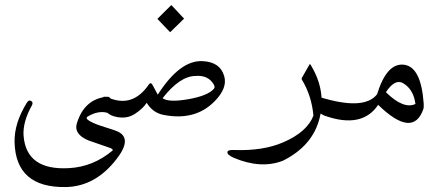

<svg xmlns="http://www.w3.org/2000/svg" viewBox="-20 -466 1743 772"><path d="M333 2.4Q320.8 9.3 340.8 21Q360.8 32.7 400.9 44.9Q440.9 57.1 452.6 62.5Q514.2 90.3 447.3 175.3Q362.8 283.7 245.1 286.1Q43.5 289.6 38.6 106.4Q36.6 29.3 88.4 -53.7Q95.7 -65.4 105 -60.1Q114.7 -54.7 108.4 -42.5Q71.3 23.9 74.7 78.6Q85 220.2 258.3 210Q354 204.6 431.6 140.1Q438 135.3 422.9 128.9L335.4 98.6Q275.4 73.2 289.1 29.8Q319.3 -68.8 410.6 -77.1Q423.3 -78.1 427.5 -62.7Q431.6 -47.4 425.5 -28.8Q419.4 -10.3 412.6 -12.2Q375.5 -22.9 333 2.4Z M668.9 -445.8 720.2 -391.1 664.1 -336.4 612.8 -390.1Z M793.9 -220.2Q864.7 -217.3 881.3 -160.6Q896 -112.3 842.3 -58.1Q763.7 21.5 635.7 -4.4Q593.8 -13.2 569.8 -52.7Q555.7 -30.3 524.9 -9.8Q488.3 15.6 439.5 2Q395 -9.8 390.6 -62.5Q389.2 -84.5 415 -73.7Q513.2 -30.8 578.6 -126.5Q585.9 -137.2 593.3 -124.5L614.3 -85.4Q703.6 -224.6 793.9 -220.2ZM766.6 -160.6Q703.1 -160.2 633.8 -71.3Q657.7 -53.2 737.1 -67.1Q816.4 -81.1 840.3 -109.4Q846.2 -116.2 837.9 -128.9Q815.4 -164.6 766.6 -160.6Z M1224.1 -206.1Q1226.6 -210 1228.5 -206.1Q1293 -101.6 1264.9 9.5Q1236.8 120.6 1117.7 180.2Q1028.3 214.8 918.9 168Q892.6 156.2 894.5 145Q896 135.7 923.3 137.2Q1037.1 141.1 1117.2 106.9Q1214.8 65.4 1240.2 -1Q1233.4 -80.6 1193.4 -146.5Q1191.9 -149.4 1193.4 -152.3Z M1496.1 -86.9Q1535.6 -215.3 1605.5 -205.6Q1673.3 -196.3 1683.6 -49.8Q1684.6 -36.1 1682.6 -28.3Q1641.1 92.3 1500.5 -44.4Q1436 51.8 1287.6 0Q1247.6 -13.7 1244.1 -61Q1242.2 -83 1263.7 -76.2Q1443.8 -20 1496.1 -86.9ZM1531.7 -95.2Q1603 -25.4 1650.4 -47.9Q1643.6 -102.5 1606.4 -127.9Q1570.3 -154.8 1531.7 -95.2Z"/></svg>

Font: Amiri Typewriter
Style: Regular
Weight: 400
Monospace: yes
Designer: Khaled Hosny
Version: Version 1.1